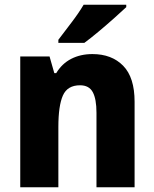

<svg xmlns="http://www.w3.org/2000/svg" viewBox="-20 -786 648 806"><path d="M368 -559Q449 -559 497 -510Q545 -461 545 -359V0H385V-313Q385 -370 369.5 -399Q354 -428 316 -428Q263 -428 244 -385Q225 -342 225 -253V0H65V-549H188L208 -479H216Q240 -519 279 -539Q318 -559 368 -559ZM510 -756Q491 -738 459.5 -710Q428 -682 394 -653.5Q360 -625 334 -606H225V-619Q250 -652 280.5 -692Q311 -732 331 -766H510Z"/></svg>

Font: Noto Sans Devanagari UI SemiCondensed ExtraBold
Style: Regular
Weight: 800
Width: 4
Designer: Jelle Bosma - Monotype Design Team
Foundry: Monotype Imaging Inc.
Version: Version 2.004; ttfautohint (v1.8.4.7-5d5b)